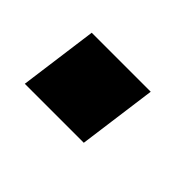

<svg xmlns="http://www.w3.org/2000/svg" viewBox="-44 -258 359 359"><g transform="rotate(45 136.0 -78.0)"><path d="M25 0 46 -156H202L181 0Z"/></g></svg>

Font: Chivo Medium
Style: Bold Italic
Weight: 700
Italic angle: -8.05°
Version: Version 2.002